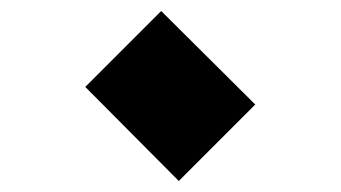

<svg xmlns="http://www.w3.org/2000/svg" viewBox="-20 -542 619 349"><path d="M135 -384 273 -522 444 -352 305 -213Z"/></svg>

Font: Noto Kufi Arabic ExtraBold
Style: Regular
Weight: 800
Designer: Monotype Design Team, David Williams, Khaled Hosny
Foundry: Google LLC
Version: Version 2.109; ttfautohint (v1.8.4.7-5d5b)